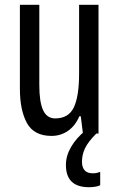

<svg xmlns="http://www.w3.org/2000/svg" viewBox="-20 -557 496 801"><path d="M391 -537V0H326L317 -72H311Q294 -32 263.5 -11Q233 10 195 10Q122 10 92.5 -43.5Q63 -97 63 -187V-537H144V-202Q144 -131 160 -97Q176 -63 210 -63Q266 -63 288 -109Q310 -155 310 -251V-537ZM322 117Q322 166 367 166Q378 166 385.5 164Q393 162 398 160V216Q380 224 351 224Q255 224 255 131Q255 93 276.5 56Q298 19 336 -12L382 0Q348 34 335 61Q322 88 322 117Z"/></svg>

Font: Noto Sans Georgian ExtraCondensed
Style: Regular
Weight: 400
Width: 2
Designer: Monotype Design Team, Akaki Razmadze
Foundry: Google LLC
Version: Version 2.005; ttfautohint (v1.8.4.7-5d5b)